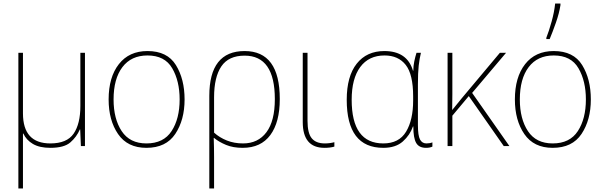

<svg xmlns="http://www.w3.org/2000/svg" viewBox="-20 -827 3421 1087"><path d="M110 -71H112Q129 -34 166.5 -12Q204 10 265 10Q343 10 378.5 -21Q414 -52 432 -94H434L438 0H461V-528H435V-227Q435 -126 397 -70.5Q359 -15 265 -15Q110 -15 110 -185V-528H84V240H110Z M1025 -264Q1025 -379 976 -458.5Q927 -538 815 -538Q711 -538 653 -464Q595 -390 595 -264Q595 -146 648.5 -68Q702 10 809 10Q920 10 972.5 -69Q1025 -148 1025 -264ZM623 -264Q623 -381 673 -447Q723 -513 815 -513Q913 -513 955 -440.5Q997 -368 997 -264Q997 -155 951.5 -85Q906 -15 809 -15Q715 -15 669 -84.5Q623 -154 623 -264Z M1365 -512Q1536 -512 1536 -266Q1536 -142 1488.5 -78.5Q1441 -15 1356 -15Q1306 -15 1264.5 -31.5Q1223 -48 1192 -76V-276Q1192 -390 1233 -451Q1274 -512 1365 -512ZM1564 -266Q1564 -538 1365 -538Q1165 -538 1165 -284V240H1192V63Q1192 34 1191.5 10.5Q1191 -13 1190 -46H1192Q1220 -23 1260 -6.5Q1300 10 1354 10Q1457 10 1510.5 -62.5Q1564 -135 1564 -266Z M1721 -528H1694V-136Q1694 10 1817 10Q1850 10 1873 3V-22Q1847 -15 1819 -15Q1769 -15 1745 -44Q1721 -73 1721 -143Z M2150 10Q2220 10 2260.5 -26Q2301 -62 2318 -111H2320Q2320 -46 2336 -18Q2352 10 2392 10Q2414 10 2428 3V-21Q2413 -15 2394 -15Q2370 -15 2358 -37Q2346 -59 2346 -119V-348Q2346 -416 2350.5 -455.5Q2355 -495 2363 -528H2338Q2331 -506 2325.5 -480Q2320 -454 2320 -427H2318Q2285 -538 2156 -538Q2056 -538 1999.5 -466.5Q1943 -395 1943 -262Q1943 10 2150 10ZM2150 -15Q1971 -15 1971 -262Q1971 -382 2019.5 -447.5Q2068 -513 2157 -513Q2235 -513 2277 -459.5Q2319 -406 2319 -281V-258Q2319 -148 2279 -81.5Q2239 -15 2150 -15Z M2541 -172 2634 -283 2832 0H2864L2653 -301L2845 -528H2810L2592 -268Q2577 -250 2566.5 -236.5Q2556 -223 2540 -204Q2541 -251 2541 -294Q2541 -337 2541 -385V-528H2514V0H2541Z M3325 -264Q3325 -379 3276 -458.5Q3227 -538 3115 -538Q3011 -538 2953 -464Q2895 -390 2895 -264Q2895 -146 2948.5 -68Q3002 10 3109 10Q3220 10 3272.5 -69Q3325 -148 3325 -264ZM2923 -264Q2923 -381 2973 -447Q3023 -513 3115 -513Q3213 -513 3255 -440.5Q3297 -368 3297 -264Q3297 -155 3251.5 -85Q3206 -15 3109 -15Q3015 -15 2969 -84.5Q2923 -154 2923 -264ZM3073 -606H3092Q3108 -644 3127 -698Q3146 -752 3153 -798V-807H3123Q3118 -759 3103 -705Q3088 -651 3073 -613Z"/></svg>

Font: Noto Sans Display Thin
Style: Regular
Weight: 250
Designer: Monotype Design Team
Foundry: Monotype Imaging Inc.
Version: Version 1.900